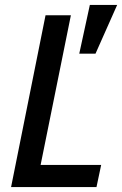

<svg xmlns="http://www.w3.org/2000/svg" viewBox="-20 -760 496 780"><path d="M25 0 165 -698H268L145 -90H391L372 0ZM368 -542H302L345 -740H456Z"/></svg>

Font: IBM Plex Sans Cond Medm
Style: Italic
Weight: 500
Width: 3
Italic angle: -11°
Designer: Mike Abbink, Paul van der Laan, Pieter van Rosmalen
Foundry: Bold Monday
Version: Version 1.3